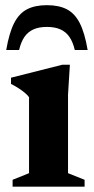

<svg xmlns="http://www.w3.org/2000/svg" viewBox="-20 -704 356 724"><path d="M243.5 -460 236.5 -347V-51L299 -26V0H27.5V-26L89.5 -51V-337.5Q83 -346.5 72.2 -355.2Q61.5 -364 48.5 -372.2Q35.5 -380.5 21.5 -387.5V-411L215.5 -460ZM157 -602.5Q127 -602.5 106.2 -593.2Q85.5 -584 72.2 -564.8Q59 -545.5 52 -515.5H3.5Q14.5 -580 33.2 -616.8Q52 -653.5 82 -669Q112 -684.5 157 -684.5Q202 -684.5 232 -669Q262 -653.5 280.8 -616.8Q299.5 -580 310.5 -515.5H262Q255 -545.5 241.8 -564.8Q228.5 -584 207.8 -593.2Q187 -602.5 157 -602.5Z"/></svg>

Font: Newsreader 16pt 16pt
Style: Bold
Weight: 700
Version: Version 1.003